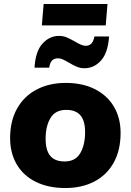

<svg xmlns="http://www.w3.org/2000/svg" viewBox="-20 -940 658 968"><path d="M31 -244Q31 -330 66 -392.5Q101 -455 164.5 -488.5Q228 -522 312 -522Q396 -522 458.5 -490.5Q521 -459 554.5 -402Q588 -345 588 -270Q588 -183 553.5 -120.5Q519 -58 456 -25Q393 8 309 8Q224 8 161 -23Q98 -54 64.5 -111Q31 -168 31 -244ZM409 -274Q409 -331 385.5 -358.5Q362 -386 314 -386Q259 -386 234.5 -345Q210 -304 210 -241Q210 -182 233.5 -154Q257 -126 306 -126Q360 -126 384.5 -167.5Q409 -209 409 -274ZM277 -759Q299 -759 316.5 -751.5Q334 -744 359 -730Q393 -709 412 -709Q448 -709 456 -756H530Q524 -673 489 -634.5Q454 -596 406 -596Q385 -596 367 -603.5Q349 -611 326 -625Q307 -636 295.5 -641Q284 -646 272 -646Q254 -646 243 -635.5Q232 -625 228 -599H154Q159 -682 194.5 -720.5Q230 -759 277 -759ZM200 -920H522L513 -812H191Z"/></svg>

Font: Muli Black
Style: Italic
Weight: 900
Italic angle: -4.541°
Designer: Vernon Adams
Foundry: Vernon Adams
Version: Version 2.001